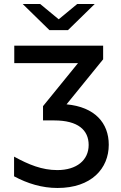

<svg xmlns="http://www.w3.org/2000/svg" viewBox="-20 -757 604 955"><path d="M266 178C435 178 521 81 521 -37C521 -146 451 -225 311 -238L493 -462V-530H51V-443H368L194 -229V-158H250C368 -158 421 -110 421 -36C421 40 361 89 265 89C189 89 123 62 50 22V120C117 156 189 178 266 178ZM226 -607H318L451 -737H364L272 -661L180 -737H93Z"/></svg>

Font: Chess Sans Medium
Style: Regular
Weight: 500
Designer: Wolf Bōese
Foundry: Wolf Bōese
Version: Version 7.223;Glyphs 3.3 (3306)